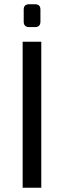

<svg xmlns="http://www.w3.org/2000/svg" viewBox="-20 -887 302 907"><path d="M175 -690V0H87V-690ZM145 -867Q171 -867 171 -842V-785Q171 -759 145 -759H118Q92 -759 92 -785V-842Q92 -867 118 -867Z"/></svg>

Font: Exo 2
Style: Regular
Weight: 400
Designer: Natanael Gama
Foundry: Natanael Gama
Version: Version 2.010